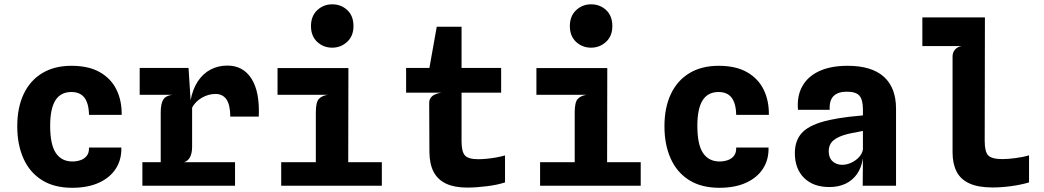

<svg xmlns="http://www.w3.org/2000/svg" viewBox="-20 -861 4840 890"><path d="M314.5 9.5Q231 9.5 174.2 -26.2Q117.5 -62 88.8 -126.2Q60 -190.5 60 -275.5Q60 -362.5 89.8 -425.2Q119.5 -488 175.8 -522Q232 -556 311 -556Q391.5 -556 443.2 -526.2Q495 -496.5 520 -445.2Q545 -394 544 -328.5H392.5Q392 -356 386.5 -376Q381 -396 370.8 -409Q360.5 -422 345.5 -428.2Q330.5 -434.5 311 -434.5Q261 -434.5 236.8 -395.8Q212.5 -357 212.5 -278Q212.5 -190.5 239 -151.5Q265.5 -112.5 315.5 -112.5Q335 -112.5 353 -118.5Q371 -124.5 382.2 -138.8Q393.5 -153 392.5 -177H542.5Q544 -121.5 517 -79.5Q490 -37.5 438.5 -14Q387 9.5 314.5 9.5Z M640 0V-109H1069.5V0ZM627.5 -421.5V-546H826.5V-421.5ZM725 -10V-339.5Q725 -380 736.5 -398.8Q748 -417.5 778 -421.5L725 -454V-546H854L863.5 -396.5Q873.5 -448.5 897.2 -484.2Q921 -520 956 -538.5Q991 -557 1034 -557Q1107 -557 1145.8 -496.2Q1184.5 -435.5 1179.5 -320.5H1047.5Q1047 -375.5 1029.5 -400.5Q1012 -425.5 979.5 -425.5Q946 -425.5 915.8 -408Q885.5 -390.5 870.5 -362V-180.5Q870.5 -151 860.8 -132.5Q851 -114 832.5 -109L870.5 -82L872 -10Z M1444 -15V-339.5Q1444 -386.5 1457.5 -401.8Q1471 -417 1498.5 -421.5L1444 -460.5V-487.5L1595 -545.5L1594 -15ZM1283.5 0V-109H1750V0ZM1266.5 -421.5V-545.5H1595L1572.5 -421.5ZM1520 -640Q1479 -640 1450.2 -667Q1421.5 -694 1421.5 -740Q1421.5 -786.5 1450.5 -813.8Q1479.5 -841 1520 -841Q1561 -841 1589.8 -814.2Q1618.5 -787.5 1618.5 -740Q1618.5 -694 1589.2 -667Q1560 -640 1520 -640Z M2145.5 8.5Q2087 8.5 2048.2 -9.5Q2009.5 -27.5 1990.2 -64Q1971 -100.5 1970.5 -156.5L1969.5 -384.5Q1969.5 -397 1976 -406.8Q1982.5 -416.5 1995.2 -422.8Q2008 -429 2026 -431.5L1969.5 -524V-540.5L2004.5 -737H2119.5V-206Q2119.5 -158 2135.2 -140.5Q2151 -123 2196.5 -123Q2213.5 -123 2235.2 -125Q2257 -127 2279.5 -131Q2302 -135 2321 -140.5V-15.5Q2286.5 -4 2237 2.2Q2187.5 8.5 2145.5 8.5ZM1862.5 -431.5V-546H2303V-431.5Z M2644 -15V-339.5Q2644 -386.5 2657.5 -401.8Q2671 -417 2698.5 -421.5L2644 -460.5V-487.5L2795 -545.5L2794 -15ZM2483.5 0V-109H2950V0ZM2466.5 -421.5V-545.5H2795L2772.5 -421.5ZM2720 -640Q2679 -640 2650.2 -667Q2621.5 -694 2621.5 -740Q2621.5 -786.5 2650.5 -813.8Q2679.5 -841 2720 -841Q2761 -841 2789.8 -814.2Q2818.5 -787.5 2818.5 -740Q2818.5 -694 2789.2 -667Q2760 -640 2720 -640Z M3314.5 9.5Q3231 9.5 3174.2 -26.2Q3117.5 -62 3088.8 -126.2Q3060 -190.5 3060 -275.5Q3060 -362.5 3089.8 -425.2Q3119.5 -488 3175.8 -522Q3232 -556 3311 -556Q3391.5 -556 3443.2 -526.2Q3495 -496.5 3520 -445.2Q3545 -394 3544 -328.5H3392.5Q3392 -356 3386.5 -376Q3381 -396 3370.8 -409Q3360.5 -422 3345.5 -428.2Q3330.5 -434.5 3311 -434.5Q3261 -434.5 3236.8 -395.8Q3212.5 -357 3212.5 -278Q3212.5 -190.5 3239 -151.5Q3265.5 -112.5 3315.5 -112.5Q3335 -112.5 3353 -118.5Q3371 -124.5 3382.2 -138.8Q3393.5 -153 3392.5 -177H3542.5Q3544 -121.5 3517 -79.5Q3490 -37.5 3438.5 -14Q3387 9.5 3314.5 9.5Z M3824.5 6Q3749.5 6 3707 -36.5Q3664.5 -79 3664.5 -151Q3664.5 -213.5 3701.8 -249.8Q3739 -286 3826.5 -305Q3845.5 -309 3867.5 -312.8Q3889.5 -316.5 3917.2 -319.8Q3945 -323 3980 -326V-354Q3980 -398.5 3964 -417.2Q3948 -436 3905.5 -436Q3864.5 -436 3844 -415.8Q3823.5 -395.5 3826 -352H3679Q3673.5 -415 3698.8 -460.8Q3724 -506.5 3777.2 -531.2Q3830.5 -556 3909 -556Q4020.5 -556 4077 -505.2Q4133.5 -454.5 4133.5 -357V0H3979L3980 -127.5Q3973.5 -84 3952.5 -54.2Q3931.5 -24.5 3899 -9.2Q3866.5 6 3824.5 6ZM3883.5 -97Q3905 -97 3926 -106.8Q3947 -116.5 3961.8 -132.5Q3976.5 -148.5 3980 -168V-254Q3967.5 -251.5 3954 -249Q3940.5 -246.5 3929 -244.2Q3917.5 -242 3910 -240Q3867 -229.5 3844.2 -211Q3821.5 -192.5 3821.5 -159.5Q3821.5 -129.5 3839.5 -113.2Q3857.5 -97 3883.5 -97Z M4581 8Q4514.5 8 4473.5 -10.8Q4432.5 -29.5 4414 -66Q4395.5 -102.5 4395.5 -154.5V-599Q4395.5 -618 4406.8 -631Q4418 -644 4437.5 -647.5H4255.5V-780.5H4545.5L4544.5 -207.5Q4544.5 -157.5 4561 -140.5Q4577.5 -123.5 4627 -123.5Q4649.5 -123.5 4684.5 -127.8Q4719.5 -132 4750 -141V-15.5Q4713.5 -4.5 4667.5 1.8Q4621.5 8 4581 8Z"/></svg>

Font: Spline Sans Mono
Style: Regular
Weight: 400
Monospace: yes
Designer: Eben Sorkin, Mirko Velimirovic
Foundry: Sorkin Type
Version: Version 1.004